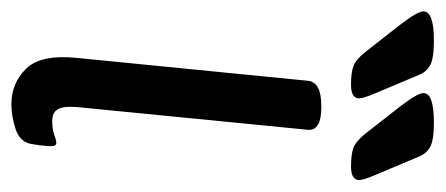

<svg xmlns="http://www.w3.org/2000/svg" viewBox="-252 -520 764 329"><g transform="rotate(90 129.5 -356.0)"><path d="M111 -576Q90 -576 79 -580Q68 -584 55 -600L8 -660Q-15 -690 -15 -700Q-15 -718 35 -718Q66 -718 77.5 -711.5Q89 -705 94 -692L126 -616Q134 -597 134 -590Q134 -576 111 -576ZM251 -576Q230 -576 219 -580Q208 -584 195 -600L148 -660Q125 -690 125 -700Q125 -718 175 -718Q206 -718 217.5 -711.5Q229 -705 234 -692L266 -616Q274 -597 274 -590Q274 -576 251 -576ZM144 6Q108 6 83 -19.5Q58 -45 65 -109L104 -503Q107 -525 146 -525H150Q189 -525 188 -503L149 -107Q147 -84 152.5 -74Q158 -64 173 -64Q187 -64 196.5 -67.5Q206 -71 210 -71Q216 -71 216 -63Q216 -62 215.5 -53Q215 -44 212 -27Q208 -8 186 -1Q164 6 144 6Z"/></g></svg>

Font: Asap
Style: Italic
Weight: 400
Italic angle: -6°
Designer: Pablo Cosgaya
Foundry: Omnibus-Type
Version: Version 3.001; ttfautohint (v1.8.3)